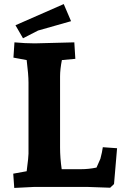

<svg xmlns="http://www.w3.org/2000/svg" viewBox="-20 -918 605 943"><path d="M345 -710 350 -629 284 -623Q275 -578 275 -542V-193Q275 -143 283 -87H377Q416 -87 454 -95Q472 -134 473 -138Q482 -172 485 -195L555 -190L540 -14L521 4Q427 0 407 0H150L50 5L45 -65L111 -77Q111 -79 113.5 -98Q116 -117 118 -135.5Q120 -154 120 -163V-512Q120 -551 111 -623L46 -635L51 -710Q104 -705 151 -705ZM293 -898 329 -814Q186 -774 167 -768L93 -730L56 -794Z"/></svg>

Font: Andada
Style: Bold
Weight: 700
Designer: Carolina Giovagnoli
Foundry: Carolina Giovagnoli
Version: Version 1.003